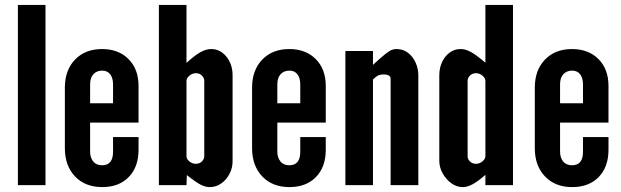

<svg xmlns="http://www.w3.org/2000/svg" viewBox="-20 -755 2532 783"><path d="M53 0H165.5V-735H53Z M397 8Q465 8 505 -33Q545 -74 545 -144V-196H441V-136Q441 -81 396.5 -81Q372.5 -81 360 -96.8Q347.5 -112.5 347.5 -136V-255H545V-404.5Q545 -473 504.2 -514Q463.5 -555 396 -555Q327.5 -555 286 -512Q244.5 -469 244.5 -397.5V-150.5Q244.5 -79 286 -35.5Q327.5 8 397 8ZM347.5 -334V-411Q347.5 -437.5 360.5 -452Q373.5 -466.5 395.5 -467Q417 -467.5 429 -452.5Q441 -437.5 441 -411V-334Z M835.5 8Q861.5 8 882.5 -7Q903.5 -22 916.2 -46.5Q929 -71 928.5 -99V-448Q928.5 -493 903.2 -524Q878 -555 841.5 -555Q821 -555 798 -542.5Q775 -530 740.5 -498.5V-735H628V0H740.5L742 -41Q780.5 -10.5 799.5 -1.2Q818.5 8 835.5 8ZM779 -87Q764 -87 752.2 -96.8Q740.5 -106.5 740.5 -117.5V-425Q740.5 -436.5 752.5 -446.5Q764.5 -456.5 779 -456.5Q793.5 -456.5 803.2 -447Q813 -437.5 813 -425V-117.5Q813 -106 803.2 -96.5Q793.5 -87 779 -87Z M1160.5 8Q1228.5 8 1268.5 -33Q1308.5 -74 1308.5 -144V-196H1204.5V-136Q1204.5 -81 1160 -81Q1136 -81 1123.5 -96.8Q1111 -112.5 1111 -136V-255H1308.5V-404.5Q1308.5 -473 1267.8 -514Q1227 -555 1159.5 -555Q1091 -555 1049.5 -512Q1008 -469 1008 -397.5V-150.5Q1008 -79 1049.5 -35.5Q1091 8 1160.5 8ZM1111 -334V-411Q1111 -437.5 1124 -452Q1137 -466.5 1159 -467Q1180.5 -467.5 1192.5 -452.5Q1204.5 -437.5 1204.5 -411V-334Z M1388.5 0H1501V-431Q1515 -444.5 1524 -448Q1533 -451.5 1544 -451.5Q1573 -451.5 1573 -433.5V0H1686V-448Q1686 -474.5 1675.2 -499Q1664.5 -523.5 1644.5 -539.2Q1624.5 -555 1596.5 -555Q1586.5 -555 1577 -551.2Q1567.5 -547.5 1550.5 -534Q1533.5 -520.5 1501 -490.5V-547H1388.5Z M1867 8Q1886 8 1907.8 -3.8Q1929.5 -15.5 1959.5 -42V0H2072V-735H1959.5V-499.5Q1921.5 -531.5 1900 -543.2Q1878.5 -555 1859 -555Q1822 -555 1797 -524.5Q1772 -494 1771.5 -448V-99Q1771.5 -73 1785 -48.5Q1798.5 -24 1820.2 -8Q1842 8 1867 8ZM1921 -87Q1907 -87 1897 -96.2Q1887 -105.5 1887 -117.5V-425Q1887 -438 1897 -447.2Q1907 -456.5 1921 -456.5Q1935.5 -456.5 1947.5 -446.5Q1959.5 -436.5 1959.5 -425V-117.5Q1959.5 -107 1947.5 -97Q1935.5 -87 1921 -87Z M2313.5 8Q2381.5 8 2421.5 -33Q2461.5 -74 2461.5 -144V-196H2357.5V-136Q2357.5 -81 2313 -81Q2289 -81 2276.5 -96.8Q2264 -112.5 2264 -136V-255H2461.5V-404.5Q2461.5 -473 2420.8 -514Q2380 -555 2312.5 -555Q2244 -555 2202.5 -512Q2161 -469 2161 -397.5V-150.5Q2161 -79 2202.5 -35.5Q2244 8 2313.5 8ZM2264 -334V-411Q2264 -437.5 2277 -452Q2290 -466.5 2312 -467Q2333.5 -467.5 2345.5 -452.5Q2357.5 -437.5 2357.5 -411V-334Z"/></svg>

Font: League Gothic SemiExpanded
Style: Regular
Weight: 400
Width: 6
Designer: The League of Moveable Type
Version: Version 1.600; ttfautohint (v1.8.3)